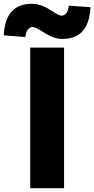

<svg xmlns="http://www.w3.org/2000/svg" viewBox="-74 -996 499 1016"><path d="M86 -744H265V0H86ZM162 -822Q113 -853 100 -853Q67 -853 60 -800L-54 -809Q-46 -976 94 -976Q141 -976 189 -945Q238 -913 250 -913Q284 -913 290 -966L405 -958Q397 -790 256 -790Q211 -790 162 -822Z"/></svg>

Font: Source Han Sans CN Heavy
Style: Bold
Weight: 900
Designer: Ryoko NISHIZUKA (kana & ideographs); Paul D. Hunt (Latin, Greek & Cyrillic); Wenlong ZHANG (bopomofo); Sandoll Communica
Foundry: Adobe Systems Incorporated
Version: Version 1.000;PS 1;hotconv 1.0.78;makeotf.lib2.5.61930